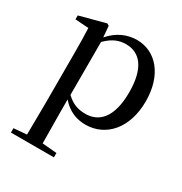

<svg xmlns="http://www.w3.org/2000/svg" viewBox="-183 -673 1013 1068"><g transform="rotate(30 323.5 -138.5)"><path d="M375 15C505 15 602 -92 602 -265C602 -433 512 -537 390 -537C329 -537 268 -512 219 -455L213 -526L200 -534L35 -490V-465L121 -459C123 -410 124 -361 124 -293V23L122 225L39 232V260H315V232L222 224L220 23V-57C266 -3 321 15 375 15ZM221 -427C268 -474 308 -486 349 -486C438 -486 497 -418 497 -263C497 -98 430 -37 345 -37C298 -37 261 -49 221 -87Z"/></g></svg>

Font: Noto Serif JP Medium
Style: Regular
Weight: 500
Designer: Ryoko NISHIZUKA 西塚涼子 (kana & ideographs); Frank Grießhammer (Latin, Greek & Cyrillic); Wenlong ZHANG 张文龙 (bopomofo); San
Foundry: Adobe
Version: Version 2.001;hotconv 1.1.0;makeotfexe 2.6.0